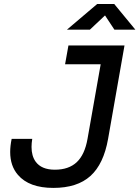

<svg xmlns="http://www.w3.org/2000/svg" viewBox="-20 -918 688 948"><path d="M243.2 9.8Q124 9.8 68.8 -54.2Q30.3 -98.6 30.3 -167.5Q30.3 -197.8 37.6 -232.4H139.2Q135.7 -210.9 135.7 -192.4Q135.7 -148.4 155.8 -120.1Q184.6 -80.1 251 -80.1Q319.3 -80.1 358.9 -117.2Q398.4 -154.3 412.1 -232.4L477.1 -600.6H301.3L317.9 -693.4H594.7L513.7 -232.4Q491.7 -107.9 426.5 -49.1Q361.3 9.8 243.2 9.8ZM310.5 -771.5 460 -898.4H543.9L648.4 -771.5H544.9L498.5 -841.8L423.8 -771.5Z"/></svg>

Font: CaskaydiaCove NFP
Style: Italic
Weight: 400
Italic angle: -10°
Designer: Aaron Bell
Foundry: Saja Typeworks
Version: Version 2111.001; VTT 6.35;Nerd Fonts 3.1.1